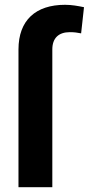

<svg xmlns="http://www.w3.org/2000/svg" viewBox="-20 -780 370 800"><path d="M271 -646C291 -646 302 -644 318 -641L330 -750C305 -755 280 -760 251 -760C129 -760 57 -696 57 -574V0H198V-574C198 -621 224 -646 271 -646Z"/></svg>

Font: Asimov
Style: Regular
Weight: 500
Designer: Google
Version: Version 2.000980; 2014